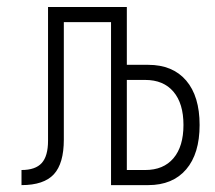

<svg xmlns="http://www.w3.org/2000/svg" viewBox="-20 -538 626 558"><path d="M42.5 0V-43.9Q83 -43.9 101.3 -64.2Q119.6 -84.5 119.6 -128.9V-517.6H348.6V-349.6H410.6Q481.9 -349.6 521 -304Q560.1 -258.3 560.1 -174.8Q560.1 -91.3 521 -45.7Q481.9 0 410.6 0H302.7V-473.6H165.5V-132.3Q165.5 -63 136.5 -31.5Q107.4 0 42.5 0ZM401.9 -305.7H348.6V-43.9H401.9Q455.1 -43.9 484.1 -78.1Q513.2 -112.3 513.2 -174.8Q513.2 -237.3 484.1 -271.5Q455.1 -305.7 401.9 -305.7Z"/></svg>

Font: Caskaydia Cove ExtraLight
Style: Regular
Weight: 200
Monospace: yes
Designer: Aaron Bell
Foundry: Saja Typeworks
Version: Version 4.300; ttfautohint (v1.8.3)